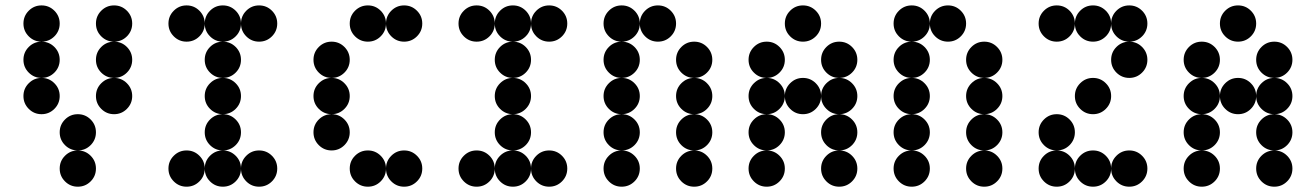

<svg xmlns="http://www.w3.org/2000/svg" viewBox="-20 -704 4962 724"><path d="M205.1 -615.2Q205.1 -586.9 185.1 -566.9Q165 -546.9 136.7 -546.9Q108.4 -546.9 88.4 -566.9Q68.4 -586.9 68.4 -615.2Q68.4 -643.6 88.4 -663.6Q108.4 -683.6 136.7 -683.6Q165 -683.6 185.1 -663.6Q205.1 -643.6 205.1 -615.2ZM478.5 -615.2Q478.5 -586.9 458.5 -566.9Q438.5 -546.9 410.2 -546.9Q381.8 -546.9 361.8 -566.9Q341.8 -586.9 341.8 -615.2Q341.8 -643.6 361.8 -663.6Q381.8 -683.6 410.2 -683.6Q438.5 -683.6 458.5 -663.6Q478.5 -643.6 478.5 -615.2ZM205.1 -478.5Q205.1 -450.2 185.1 -430.2Q165 -410.2 136.7 -410.2Q108.4 -410.2 88.4 -430.2Q68.4 -450.2 68.4 -478.5Q68.4 -506.8 88.4 -526.9Q108.4 -546.9 136.7 -546.9Q165 -546.9 185.1 -526.9Q205.1 -506.8 205.1 -478.5ZM478.5 -478.5Q478.5 -450.2 458.5 -430.2Q438.5 -410.2 410.2 -410.2Q381.8 -410.2 361.8 -430.2Q341.8 -450.2 341.8 -478.5Q341.8 -506.8 361.8 -526.9Q381.8 -546.9 410.2 -546.9Q438.5 -546.9 458.5 -526.9Q478.5 -506.8 478.5 -478.5ZM205.1 -341.8Q205.1 -313.5 185.1 -293.5Q165 -273.4 136.7 -273.4Q108.4 -273.4 88.4 -293.5Q68.4 -313.5 68.4 -341.8Q68.4 -370.1 88.4 -390.1Q108.4 -410.2 136.7 -410.2Q165 -410.2 185.1 -390.1Q205.1 -370.1 205.1 -341.8ZM478.5 -341.8Q478.5 -313.5 458.5 -293.5Q438.5 -273.4 410.2 -273.4Q381.8 -273.4 361.8 -293.5Q341.8 -313.5 341.8 -341.8Q341.8 -370.1 361.8 -390.1Q381.8 -410.2 410.2 -410.2Q438.5 -410.2 458.5 -390.1Q478.5 -370.1 478.5 -341.8ZM341.8 -205.1Q341.8 -176.8 321.8 -156.7Q301.8 -136.7 273.4 -136.7Q245.1 -136.7 225.1 -156.7Q205.1 -176.8 205.1 -205.1Q205.1 -233.4 225.1 -253.4Q245.1 -273.4 273.4 -273.4Q301.8 -273.4 321.8 -253.4Q341.8 -233.4 341.8 -205.1ZM341.8 -68.4Q341.8 -40 321.8 -20Q301.8 0 273.4 0Q245.1 0 225.1 -20Q205.1 -40 205.1 -68.4Q205.1 -96.7 225.1 -116.7Q245.1 -136.7 273.4 -136.7Q301.8 -136.7 321.8 -116.7Q341.8 -96.7 341.8 -68.4Z M752 -615.2Q752 -586.9 731.9 -566.9Q711.9 -546.9 683.6 -546.9Q655.3 -546.9 635.3 -566.9Q615.2 -586.9 615.2 -615.2Q615.2 -643.6 635.3 -663.6Q655.3 -683.6 683.6 -683.6Q711.9 -683.6 731.9 -663.6Q752 -643.6 752 -615.2ZM888.7 -615.2Q888.7 -586.9 868.7 -566.9Q848.6 -546.9 820.3 -546.9Q792 -546.9 772 -566.9Q752 -586.9 752 -615.2Q752 -643.6 772 -663.6Q792 -683.6 820.3 -683.6Q848.6 -683.6 868.7 -663.6Q888.7 -643.6 888.7 -615.2ZM1025.4 -615.2Q1025.4 -586.9 1005.4 -566.9Q985.4 -546.9 957 -546.9Q928.7 -546.9 908.7 -566.9Q888.7 -586.9 888.7 -615.2Q888.7 -643.6 908.7 -663.6Q928.7 -683.6 957 -683.6Q985.4 -683.6 1005.4 -663.6Q1025.4 -643.6 1025.4 -615.2ZM888.7 -478.5Q888.7 -450.2 868.7 -430.2Q848.6 -410.2 820.3 -410.2Q792 -410.2 772 -430.2Q752 -450.2 752 -478.5Q752 -506.8 772 -526.9Q792 -546.9 820.3 -546.9Q848.6 -546.9 868.7 -526.9Q888.7 -506.8 888.7 -478.5ZM888.7 -341.8Q888.7 -313.5 868.7 -293.5Q848.6 -273.4 820.3 -273.4Q792 -273.4 772 -293.5Q752 -313.5 752 -341.8Q752 -370.1 772 -390.1Q792 -410.2 820.3 -410.2Q848.6 -410.2 868.7 -390.1Q888.7 -370.1 888.7 -341.8ZM888.7 -205.1Q888.7 -176.8 868.7 -156.7Q848.6 -136.7 820.3 -136.7Q792 -136.7 772 -156.7Q752 -176.8 752 -205.1Q752 -233.4 772 -253.4Q792 -273.4 820.3 -273.4Q848.6 -273.4 868.7 -253.4Q888.7 -233.4 888.7 -205.1ZM752 -68.4Q752 -40 731.9 -20Q711.9 0 683.6 0Q655.3 0 635.3 -20Q615.2 -40 615.2 -68.4Q615.2 -96.7 635.3 -116.7Q655.3 -136.7 683.6 -136.7Q711.9 -136.7 731.9 -116.7Q752 -96.7 752 -68.4ZM888.7 -68.4Q888.7 -40 868.7 -20Q848.6 0 820.3 0Q792 0 772 -20Q752 -40 752 -68.4Q752 -96.7 772 -116.7Q792 -136.7 820.3 -136.7Q848.6 -136.7 868.7 -116.7Q888.7 -96.7 888.7 -68.4ZM1025.4 -68.4Q1025.4 -40 1005.4 -20Q985.4 0 957 0Q928.7 0 908.7 -20Q888.7 -40 888.7 -68.4Q888.7 -96.7 908.7 -116.7Q928.7 -136.7 957 -136.7Q985.4 -136.7 1005.4 -116.7Q1025.4 -96.7 1025.4 -68.4Z M1435.5 -615.2Q1435.5 -586.9 1415.5 -566.9Q1395.5 -546.9 1367.2 -546.9Q1338.9 -546.9 1318.8 -566.9Q1298.8 -586.9 1298.8 -615.2Q1298.8 -643.6 1318.8 -663.6Q1338.9 -683.6 1367.2 -683.6Q1395.5 -683.6 1415.5 -663.6Q1435.5 -643.6 1435.5 -615.2ZM1572.3 -615.2Q1572.3 -586.9 1552.2 -566.9Q1532.2 -546.9 1503.9 -546.9Q1475.6 -546.9 1455.6 -566.9Q1435.5 -586.9 1435.5 -615.2Q1435.5 -643.6 1455.6 -663.6Q1475.6 -683.6 1503.9 -683.6Q1532.2 -683.6 1552.2 -663.6Q1572.3 -643.6 1572.3 -615.2ZM1298.8 -478.5Q1298.8 -450.2 1278.8 -430.2Q1258.8 -410.2 1230.5 -410.2Q1202.1 -410.2 1182.1 -430.2Q1162.1 -450.2 1162.1 -478.5Q1162.1 -506.8 1182.1 -526.9Q1202.1 -546.9 1230.5 -546.9Q1258.8 -546.9 1278.8 -526.9Q1298.8 -506.8 1298.8 -478.5ZM1298.8 -341.8Q1298.8 -313.5 1278.8 -293.5Q1258.8 -273.4 1230.5 -273.4Q1202.1 -273.4 1182.1 -293.5Q1162.1 -313.5 1162.1 -341.8Q1162.1 -370.1 1182.1 -390.1Q1202.1 -410.2 1230.5 -410.2Q1258.8 -410.2 1278.8 -390.1Q1298.8 -370.1 1298.8 -341.8ZM1298.8 -205.1Q1298.8 -176.8 1278.8 -156.7Q1258.8 -136.7 1230.5 -136.7Q1202.1 -136.7 1182.1 -156.7Q1162.1 -176.8 1162.1 -205.1Q1162.1 -233.4 1182.1 -253.4Q1202.1 -273.4 1230.5 -273.4Q1258.8 -273.4 1278.8 -253.4Q1298.8 -233.4 1298.8 -205.1ZM1435.5 -68.4Q1435.5 -40 1415.5 -20Q1395.5 0 1367.2 0Q1338.9 0 1318.8 -20Q1298.8 -40 1298.8 -68.4Q1298.8 -96.7 1318.8 -116.7Q1338.9 -136.7 1367.2 -136.7Q1395.5 -136.7 1415.5 -116.7Q1435.5 -96.7 1435.5 -68.4ZM1572.3 -68.4Q1572.3 -40 1552.2 -20Q1532.2 0 1503.9 0Q1475.6 0 1455.6 -20Q1435.5 -40 1435.5 -68.4Q1435.5 -96.7 1455.6 -116.7Q1475.6 -136.7 1503.9 -136.7Q1532.2 -136.7 1552.2 -116.7Q1572.3 -96.7 1572.3 -68.4Z M1845.7 -615.2Q1845.7 -586.9 1825.7 -566.9Q1805.7 -546.9 1777.3 -546.9Q1749 -546.9 1729 -566.9Q1709 -586.9 1709 -615.2Q1709 -643.6 1729 -663.6Q1749 -683.6 1777.3 -683.6Q1805.7 -683.6 1825.7 -663.6Q1845.7 -643.6 1845.7 -615.2ZM1982.4 -615.2Q1982.4 -586.9 1962.4 -566.9Q1942.4 -546.9 1914.1 -546.9Q1885.7 -546.9 1865.7 -566.9Q1845.7 -586.9 1845.7 -615.2Q1845.7 -643.6 1865.7 -663.6Q1885.7 -683.6 1914.1 -683.6Q1942.4 -683.6 1962.4 -663.6Q1982.4 -643.6 1982.4 -615.2ZM2119.1 -615.2Q2119.1 -586.9 2099.1 -566.9Q2079.1 -546.9 2050.8 -546.9Q2022.5 -546.9 2002.4 -566.9Q1982.4 -586.9 1982.4 -615.2Q1982.4 -643.6 2002.4 -663.6Q2022.5 -683.6 2050.8 -683.6Q2079.1 -683.6 2099.1 -663.6Q2119.1 -643.6 2119.1 -615.2ZM1982.4 -478.5Q1982.4 -450.2 1962.4 -430.2Q1942.4 -410.2 1914.1 -410.2Q1885.7 -410.2 1865.7 -430.2Q1845.7 -450.2 1845.7 -478.5Q1845.7 -506.8 1865.7 -526.9Q1885.7 -546.9 1914.1 -546.9Q1942.4 -546.9 1962.4 -526.9Q1982.4 -506.8 1982.4 -478.5ZM1982.4 -341.8Q1982.4 -313.5 1962.4 -293.5Q1942.4 -273.4 1914.1 -273.4Q1885.7 -273.4 1865.7 -293.5Q1845.7 -313.5 1845.7 -341.8Q1845.7 -370.1 1865.7 -390.1Q1885.7 -410.2 1914.1 -410.2Q1942.4 -410.2 1962.4 -390.1Q1982.4 -370.1 1982.4 -341.8ZM1982.4 -205.1Q1982.4 -176.8 1962.4 -156.7Q1942.4 -136.7 1914.1 -136.7Q1885.7 -136.7 1865.7 -156.7Q1845.7 -176.8 1845.7 -205.1Q1845.7 -233.4 1865.7 -253.4Q1885.7 -273.4 1914.1 -273.4Q1942.4 -273.4 1962.4 -253.4Q1982.4 -233.4 1982.4 -205.1ZM1845.7 -68.4Q1845.7 -40 1825.7 -20Q1805.7 0 1777.3 0Q1749 0 1729 -20Q1709 -40 1709 -68.4Q1709 -96.7 1729 -116.7Q1749 -136.7 1777.3 -136.7Q1805.7 -136.7 1825.7 -116.7Q1845.7 -96.7 1845.7 -68.4ZM1982.4 -68.4Q1982.4 -40 1962.4 -20Q1942.4 0 1914.1 0Q1885.7 0 1865.7 -20Q1845.7 -40 1845.7 -68.4Q1845.7 -96.7 1865.7 -116.7Q1885.7 -136.7 1914.1 -136.7Q1942.4 -136.7 1962.4 -116.7Q1982.4 -96.7 1982.4 -68.4ZM2119.1 -68.4Q2119.1 -40 2099.1 -20Q2079.1 0 2050.8 0Q2022.5 0 2002.4 -20Q1982.4 -40 1982.4 -68.4Q1982.4 -96.7 2002.4 -116.7Q2022.5 -136.7 2050.8 -136.7Q2079.1 -136.7 2099.1 -116.7Q2119.1 -96.7 2119.1 -68.4Z M2392.6 -615.2Q2392.6 -586.9 2372.6 -566.9Q2352.5 -546.9 2324.2 -546.9Q2295.9 -546.9 2275.9 -566.9Q2255.9 -586.9 2255.9 -615.2Q2255.9 -643.6 2275.9 -663.6Q2295.9 -683.6 2324.2 -683.6Q2352.5 -683.6 2372.6 -663.6Q2392.6 -643.6 2392.6 -615.2ZM2529.3 -615.2Q2529.3 -586.9 2509.3 -566.9Q2489.3 -546.9 2460.9 -546.9Q2432.6 -546.9 2412.6 -566.9Q2392.6 -586.9 2392.6 -615.2Q2392.6 -643.6 2412.6 -663.6Q2432.6 -683.6 2460.9 -683.6Q2489.3 -683.6 2509.3 -663.6Q2529.3 -643.6 2529.3 -615.2ZM2392.6 -478.5Q2392.6 -450.2 2372.6 -430.2Q2352.5 -410.2 2324.2 -410.2Q2295.9 -410.2 2275.9 -430.2Q2255.9 -450.2 2255.9 -478.5Q2255.9 -506.8 2275.9 -526.9Q2295.9 -546.9 2324.2 -546.9Q2352.5 -546.9 2372.6 -526.9Q2392.6 -506.8 2392.6 -478.5ZM2666 -478.5Q2666 -450.2 2646 -430.2Q2626 -410.2 2597.7 -410.2Q2569.3 -410.2 2549.3 -430.2Q2529.3 -450.2 2529.3 -478.5Q2529.3 -506.8 2549.3 -526.9Q2569.3 -546.9 2597.7 -546.9Q2626 -546.9 2646 -526.9Q2666 -506.8 2666 -478.5ZM2392.6 -341.8Q2392.6 -313.5 2372.6 -293.5Q2352.5 -273.4 2324.2 -273.4Q2295.9 -273.4 2275.9 -293.5Q2255.9 -313.5 2255.9 -341.8Q2255.9 -370.1 2275.9 -390.1Q2295.9 -410.2 2324.2 -410.2Q2352.5 -410.2 2372.6 -390.1Q2392.6 -370.1 2392.6 -341.8ZM2666 -341.8Q2666 -313.5 2646 -293.5Q2626 -273.4 2597.7 -273.4Q2569.3 -273.4 2549.3 -293.5Q2529.3 -313.5 2529.3 -341.8Q2529.3 -370.1 2549.3 -390.1Q2569.3 -410.2 2597.7 -410.2Q2626 -410.2 2646 -390.1Q2666 -370.1 2666 -341.8ZM2392.6 -205.1Q2392.6 -176.8 2372.6 -156.7Q2352.5 -136.7 2324.2 -136.7Q2295.9 -136.7 2275.9 -156.7Q2255.9 -176.8 2255.9 -205.1Q2255.9 -233.4 2275.9 -253.4Q2295.9 -273.4 2324.2 -273.4Q2352.5 -273.4 2372.6 -253.4Q2392.6 -233.4 2392.6 -205.1ZM2666 -205.1Q2666 -176.8 2646 -156.7Q2626 -136.7 2597.7 -136.7Q2569.3 -136.7 2549.3 -156.7Q2529.3 -176.8 2529.3 -205.1Q2529.3 -233.4 2549.3 -253.4Q2569.3 -273.4 2597.7 -273.4Q2626 -273.4 2646 -253.4Q2666 -233.4 2666 -205.1ZM2392.6 -68.4Q2392.6 -40 2372.6 -20Q2352.5 0 2324.2 0Q2295.9 0 2275.9 -20Q2255.9 -40 2255.9 -68.4Q2255.9 -96.7 2275.9 -116.7Q2295.9 -136.7 2324.2 -136.7Q2352.5 -136.7 2372.6 -116.7Q2392.6 -96.7 2392.6 -68.4ZM2666 -68.4Q2666 -40 2646 -20Q2626 0 2597.7 0Q2569.3 0 2549.3 -20Q2529.3 -40 2529.3 -68.4Q2529.3 -96.7 2549.3 -116.7Q2569.3 -136.7 2597.7 -136.7Q2626 -136.7 2646 -116.7Q2666 -96.7 2666 -68.4Z M3076.2 -615.2Q3076.2 -586.9 3056.2 -566.9Q3036.1 -546.9 3007.8 -546.9Q2979.5 -546.9 2959.5 -566.9Q2939.5 -586.9 2939.5 -615.2Q2939.5 -643.6 2959.5 -663.6Q2979.5 -683.6 3007.8 -683.6Q3036.1 -683.6 3056.2 -663.6Q3076.2 -643.6 3076.2 -615.2ZM2939.5 -478.5Q2939.5 -450.2 2919.4 -430.2Q2899.4 -410.2 2871.1 -410.2Q2842.8 -410.2 2822.8 -430.2Q2802.7 -450.2 2802.7 -478.5Q2802.7 -506.8 2822.8 -526.9Q2842.8 -546.9 2871.1 -546.9Q2899.4 -546.9 2919.4 -526.9Q2939.5 -506.8 2939.5 -478.5ZM3212.9 -478.5Q3212.9 -450.2 3192.9 -430.2Q3172.9 -410.2 3144.5 -410.2Q3116.2 -410.2 3096.2 -430.2Q3076.2 -450.2 3076.2 -478.5Q3076.2 -506.8 3096.2 -526.9Q3116.2 -546.9 3144.5 -546.9Q3172.9 -546.9 3192.9 -526.9Q3212.9 -506.8 3212.9 -478.5ZM2939.5 -341.8Q2939.5 -313.5 2919.4 -293.5Q2899.4 -273.4 2871.1 -273.4Q2842.8 -273.4 2822.8 -293.5Q2802.7 -313.5 2802.7 -341.8Q2802.7 -370.1 2822.8 -390.1Q2842.8 -410.2 2871.1 -410.2Q2899.4 -410.2 2919.4 -390.1Q2939.5 -370.1 2939.5 -341.8ZM3076.2 -341.8Q3076.2 -313.5 3056.2 -293.5Q3036.1 -273.4 3007.8 -273.4Q2979.5 -273.4 2959.5 -293.5Q2939.5 -313.5 2939.5 -341.8Q2939.5 -370.1 2959.5 -390.1Q2979.5 -410.2 3007.8 -410.2Q3036.1 -410.2 3056.2 -390.1Q3076.2 -370.1 3076.2 -341.8ZM3212.9 -341.8Q3212.9 -313.5 3192.9 -293.5Q3172.9 -273.4 3144.5 -273.4Q3116.2 -273.4 3096.2 -293.5Q3076.2 -313.5 3076.2 -341.8Q3076.2 -370.1 3096.2 -390.1Q3116.2 -410.2 3144.5 -410.2Q3172.9 -410.2 3192.9 -390.1Q3212.9 -370.1 3212.9 -341.8ZM2939.5 -205.1Q2939.5 -176.8 2919.4 -156.7Q2899.4 -136.7 2871.1 -136.7Q2842.8 -136.7 2822.8 -156.7Q2802.7 -176.8 2802.7 -205.1Q2802.7 -233.4 2822.8 -253.4Q2842.8 -273.4 2871.1 -273.4Q2899.4 -273.4 2919.4 -253.4Q2939.5 -233.4 2939.5 -205.1ZM3212.9 -205.1Q3212.9 -176.8 3192.9 -156.7Q3172.9 -136.7 3144.5 -136.7Q3116.2 -136.7 3096.2 -156.7Q3076.2 -176.8 3076.2 -205.1Q3076.2 -233.4 3096.2 -253.4Q3116.2 -273.4 3144.5 -273.4Q3172.9 -273.4 3192.9 -253.4Q3212.9 -233.4 3212.9 -205.1ZM2939.5 -68.4Q2939.5 -40 2919.4 -20Q2899.4 0 2871.1 0Q2842.8 0 2822.8 -20Q2802.7 -40 2802.7 -68.4Q2802.7 -96.7 2822.8 -116.7Q2842.8 -136.7 2871.1 -136.7Q2899.4 -136.7 2919.4 -116.7Q2939.5 -96.7 2939.5 -68.4ZM3212.9 -68.4Q3212.9 -40 3192.9 -20Q3172.9 0 3144.5 0Q3116.2 0 3096.2 -20Q3076.2 -40 3076.2 -68.4Q3076.2 -96.7 3096.2 -116.7Q3116.2 -136.7 3144.5 -136.7Q3172.9 -136.7 3192.9 -116.7Q3212.9 -96.7 3212.9 -68.4Z M3486.3 -615.2Q3486.3 -586.9 3466.3 -566.9Q3446.3 -546.9 3418 -546.9Q3389.6 -546.9 3369.6 -566.9Q3349.6 -586.9 3349.6 -615.2Q3349.6 -643.6 3369.6 -663.6Q3389.6 -683.6 3418 -683.6Q3446.3 -683.6 3466.3 -663.6Q3486.3 -643.6 3486.3 -615.2ZM3623 -615.2Q3623 -586.9 3603 -566.9Q3583 -546.9 3554.7 -546.9Q3526.4 -546.9 3506.3 -566.9Q3486.3 -586.9 3486.3 -615.2Q3486.3 -643.6 3506.3 -663.6Q3526.4 -683.6 3554.7 -683.6Q3583 -683.6 3603 -663.6Q3623 -643.6 3623 -615.2ZM3486.3 -478.5Q3486.3 -450.2 3466.3 -430.2Q3446.3 -410.2 3418 -410.2Q3389.6 -410.2 3369.6 -430.2Q3349.6 -450.2 3349.6 -478.5Q3349.6 -506.8 3369.6 -526.9Q3389.6 -546.9 3418 -546.9Q3446.3 -546.9 3466.3 -526.9Q3486.3 -506.8 3486.3 -478.5ZM3759.8 -478.5Q3759.8 -450.2 3739.7 -430.2Q3719.7 -410.2 3691.4 -410.2Q3663.1 -410.2 3643.1 -430.2Q3623 -450.2 3623 -478.5Q3623 -506.8 3643.1 -526.9Q3663.1 -546.9 3691.4 -546.9Q3719.7 -546.9 3739.7 -526.9Q3759.8 -506.8 3759.8 -478.5ZM3486.3 -341.8Q3486.3 -313.5 3466.3 -293.5Q3446.3 -273.4 3418 -273.4Q3389.6 -273.4 3369.6 -293.5Q3349.6 -313.5 3349.6 -341.8Q3349.6 -370.1 3369.6 -390.1Q3389.6 -410.2 3418 -410.2Q3446.3 -410.2 3466.3 -390.1Q3486.3 -370.1 3486.3 -341.8ZM3759.8 -341.8Q3759.8 -313.5 3739.7 -293.5Q3719.7 -273.4 3691.4 -273.4Q3663.1 -273.4 3643.1 -293.5Q3623 -313.5 3623 -341.8Q3623 -370.1 3643.1 -390.1Q3663.1 -410.2 3691.4 -410.2Q3719.7 -410.2 3739.7 -390.1Q3759.8 -370.1 3759.8 -341.8ZM3486.3 -205.1Q3486.3 -176.8 3466.3 -156.7Q3446.3 -136.7 3418 -136.7Q3389.6 -136.7 3369.6 -156.7Q3349.6 -176.8 3349.6 -205.1Q3349.6 -233.4 3369.6 -253.4Q3389.6 -273.4 3418 -273.4Q3446.3 -273.4 3466.3 -253.4Q3486.3 -233.4 3486.3 -205.1ZM3759.8 -205.1Q3759.8 -176.8 3739.7 -156.7Q3719.7 -136.7 3691.4 -136.7Q3663.1 -136.7 3643.1 -156.7Q3623 -176.8 3623 -205.1Q3623 -233.4 3643.1 -253.4Q3663.1 -273.4 3691.4 -273.4Q3719.7 -273.4 3739.7 -253.4Q3759.8 -233.4 3759.8 -205.1ZM3486.3 -68.4Q3486.3 -40 3466.3 -20Q3446.3 0 3418 0Q3389.6 0 3369.6 -20Q3349.6 -40 3349.6 -68.4Q3349.6 -96.7 3369.6 -116.7Q3389.6 -136.7 3418 -136.7Q3446.3 -136.7 3466.3 -116.7Q3486.3 -96.7 3486.3 -68.4ZM3759.8 -68.4Q3759.8 -40 3739.7 -20Q3719.7 0 3691.4 0Q3663.1 0 3643.1 -20Q3623 -40 3623 -68.4Q3623 -96.7 3643.1 -116.7Q3663.1 -136.7 3691.4 -136.7Q3719.7 -136.7 3739.7 -116.7Q3759.8 -96.7 3759.8 -68.4Z M4033.2 -615.2Q4033.2 -586.9 4013.2 -566.9Q3993.2 -546.9 3964.8 -546.9Q3936.5 -546.9 3916.5 -566.9Q3896.5 -586.9 3896.5 -615.2Q3896.5 -643.6 3916.5 -663.6Q3936.5 -683.6 3964.8 -683.6Q3993.2 -683.6 4013.2 -663.6Q4033.2 -643.6 4033.2 -615.2ZM4169.9 -615.2Q4169.9 -586.9 4149.9 -566.9Q4129.9 -546.9 4101.6 -546.9Q4073.2 -546.9 4053.2 -566.9Q4033.2 -586.9 4033.2 -615.2Q4033.2 -643.6 4053.2 -663.6Q4073.2 -683.6 4101.6 -683.6Q4129.9 -683.6 4149.9 -663.6Q4169.9 -643.6 4169.9 -615.2ZM4306.6 -615.2Q4306.6 -586.9 4286.6 -566.9Q4266.6 -546.9 4238.3 -546.9Q4210 -546.9 4189.9 -566.9Q4169.9 -586.9 4169.9 -615.2Q4169.9 -643.6 4189.9 -663.6Q4210 -683.6 4238.3 -683.6Q4266.6 -683.6 4286.6 -663.6Q4306.6 -643.6 4306.6 -615.2ZM4306.6 -478.5Q4306.6 -450.2 4286.6 -430.2Q4266.6 -410.2 4238.3 -410.2Q4210 -410.2 4189.9 -430.2Q4169.9 -450.2 4169.9 -478.5Q4169.9 -506.8 4189.9 -526.9Q4210 -546.9 4238.3 -546.9Q4266.6 -546.9 4286.6 -526.9Q4306.6 -506.8 4306.6 -478.5ZM4169.9 -341.8Q4169.9 -313.5 4149.9 -293.5Q4129.9 -273.4 4101.6 -273.4Q4073.2 -273.4 4053.2 -293.5Q4033.2 -313.5 4033.2 -341.8Q4033.2 -370.1 4053.2 -390.1Q4073.2 -410.2 4101.6 -410.2Q4129.9 -410.2 4149.9 -390.1Q4169.9 -370.1 4169.9 -341.8ZM4033.2 -205.1Q4033.2 -176.8 4013.2 -156.7Q3993.2 -136.7 3964.8 -136.7Q3936.5 -136.7 3916.5 -156.7Q3896.5 -176.8 3896.5 -205.1Q3896.5 -233.4 3916.5 -253.4Q3936.5 -273.4 3964.8 -273.4Q3993.2 -273.4 4013.2 -253.4Q4033.2 -233.4 4033.2 -205.1ZM4033.2 -68.4Q4033.2 -40 4013.2 -20Q3993.2 0 3964.8 0Q3936.5 0 3916.5 -20Q3896.5 -40 3896.5 -68.4Q3896.5 -96.7 3916.5 -116.7Q3936.5 -136.7 3964.8 -136.7Q3993.2 -136.7 4013.2 -116.7Q4033.2 -96.7 4033.2 -68.4ZM4169.9 -68.4Q4169.9 -40 4149.9 -20Q4129.9 0 4101.6 0Q4073.2 0 4053.2 -20Q4033.2 -40 4033.2 -68.4Q4033.2 -96.7 4053.2 -116.7Q4073.2 -136.7 4101.6 -136.7Q4129.9 -136.7 4149.9 -116.7Q4169.9 -96.7 4169.9 -68.4ZM4306.6 -68.4Q4306.6 -40 4286.6 -20Q4266.6 0 4238.3 0Q4210 0 4189.9 -20Q4169.9 -40 4169.9 -68.4Q4169.9 -96.7 4189.9 -116.7Q4210 -136.7 4238.3 -136.7Q4266.6 -136.7 4286.6 -116.7Q4306.6 -96.7 4306.6 -68.4Z M4716.8 -615.2Q4716.8 -586.9 4696.8 -566.9Q4676.8 -546.9 4648.4 -546.9Q4620.1 -546.9 4600.1 -566.9Q4580.1 -586.9 4580.1 -615.2Q4580.1 -643.6 4600.1 -663.6Q4620.1 -683.6 4648.4 -683.6Q4676.8 -683.6 4696.8 -663.6Q4716.8 -643.6 4716.8 -615.2ZM4580.1 -478.5Q4580.1 -450.2 4560.1 -430.2Q4540 -410.2 4511.7 -410.2Q4483.4 -410.2 4463.4 -430.2Q4443.4 -450.2 4443.4 -478.5Q4443.4 -506.8 4463.4 -526.9Q4483.4 -546.9 4511.7 -546.9Q4540 -546.9 4560.1 -526.9Q4580.1 -506.8 4580.1 -478.5ZM4853.5 -478.5Q4853.5 -450.2 4833.5 -430.2Q4813.5 -410.2 4785.2 -410.2Q4756.8 -410.2 4736.8 -430.2Q4716.8 -450.2 4716.8 -478.5Q4716.8 -506.8 4736.8 -526.9Q4756.8 -546.9 4785.2 -546.9Q4813.5 -546.9 4833.5 -526.9Q4853.5 -506.8 4853.5 -478.5ZM4580.1 -341.8Q4580.1 -313.5 4560.1 -293.5Q4540 -273.4 4511.7 -273.4Q4483.4 -273.4 4463.4 -293.5Q4443.4 -313.5 4443.4 -341.8Q4443.4 -370.1 4463.4 -390.1Q4483.4 -410.2 4511.7 -410.2Q4540 -410.2 4560.1 -390.1Q4580.1 -370.1 4580.1 -341.8ZM4716.8 -341.8Q4716.8 -313.5 4696.8 -293.5Q4676.8 -273.4 4648.4 -273.4Q4620.1 -273.4 4600.1 -293.5Q4580.1 -313.5 4580.1 -341.8Q4580.1 -370.1 4600.1 -390.1Q4620.1 -410.2 4648.4 -410.2Q4676.8 -410.2 4696.8 -390.1Q4716.8 -370.1 4716.8 -341.8ZM4853.5 -341.8Q4853.5 -313.5 4833.5 -293.5Q4813.5 -273.4 4785.2 -273.4Q4756.8 -273.4 4736.8 -293.5Q4716.8 -313.5 4716.8 -341.8Q4716.8 -370.1 4736.8 -390.1Q4756.8 -410.2 4785.2 -410.2Q4813.5 -410.2 4833.5 -390.1Q4853.5 -370.1 4853.5 -341.8ZM4580.1 -205.1Q4580.1 -176.8 4560.1 -156.7Q4540 -136.7 4511.7 -136.7Q4483.4 -136.7 4463.4 -156.7Q4443.4 -176.8 4443.4 -205.1Q4443.4 -233.4 4463.4 -253.4Q4483.4 -273.4 4511.7 -273.4Q4540 -273.4 4560.1 -253.4Q4580.1 -233.4 4580.1 -205.1ZM4853.5 -205.1Q4853.5 -176.8 4833.5 -156.7Q4813.5 -136.7 4785.2 -136.7Q4756.8 -136.7 4736.8 -156.7Q4716.8 -176.8 4716.8 -205.1Q4716.8 -233.4 4736.8 -253.4Q4756.8 -273.4 4785.2 -273.4Q4813.5 -273.4 4833.5 -253.4Q4853.5 -233.4 4853.5 -205.1ZM4580.1 -68.4Q4580.1 -40 4560.1 -20Q4540 0 4511.7 0Q4483.4 0 4463.4 -20Q4443.4 -40 4443.4 -68.4Q4443.4 -96.7 4463.4 -116.7Q4483.4 -136.7 4511.7 -136.7Q4540 -136.7 4560.1 -116.7Q4580.1 -96.7 4580.1 -68.4ZM4853.5 -68.4Q4853.5 -40 4833.5 -20Q4813.5 0 4785.2 0Q4756.8 0 4736.8 -20Q4716.8 -40 4716.8 -68.4Q4716.8 -96.7 4736.8 -116.7Q4756.8 -136.7 4785.2 -136.7Q4813.5 -136.7 4833.5 -116.7Q4853.5 -96.7 4853.5 -68.4Z"/></svg>

Font: DatDot
Style: Bold
Weight: 700
Designer: GGBot
Version: 1.00